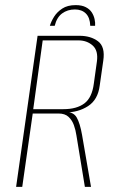

<svg xmlns="http://www.w3.org/2000/svg" viewBox="-20 -731 450 751"><path d="M43 0 127 -591H291Q335 -591 363.5 -569.5Q392 -548 384 -494L370 -396Q363 -341 324.5 -316Q286 -291 234 -291L235 -293Q267 -294 280 -271.5Q293 -249 301 -203L336 0H312L279 -201Q276 -222 269 -241.5Q262 -261 248 -274Q234 -287 209 -287H108L67 0ZM110 -304H228Q280 -304 310 -326.5Q340 -349 347 -404L359 -490Q365 -533 342.5 -553Q320 -573 287 -573H147ZM276 -711Q300 -711 315.5 -703Q331 -695 339 -682.5Q347 -670 350 -656Q353 -642 352 -630H333Q332 -662 316 -678Q300 -694 273 -694Q244 -694 223 -678.5Q202 -663 194 -630H175Q180 -647 191.5 -665.5Q203 -684 223.5 -697.5Q244 -711 276 -711Z"/></svg>

Font: Alumni Sans SC Thin
Style: Italic
Weight: 100
Italic angle: -8°
Designer: Robert E. Leuschke
Foundry: Robert E. Leuschke
Version: Version 1.016